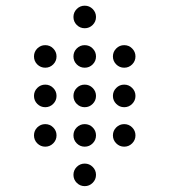

<svg xmlns="http://www.w3.org/2000/svg" viewBox="-20 -674 587 665"><path d="M312.5 -615.2Q312.5 -599.1 301 -587.6Q289.6 -576.2 273.4 -576.2Q257.3 -576.2 245.8 -587.6Q234.4 -599.1 234.4 -615.2Q234.4 -631.3 245.8 -642.8Q257.3 -654.3 273.4 -654.3Q289.6 -654.3 301 -642.8Q312.5 -631.3 312.5 -615.2ZM175.8 -478.5Q175.8 -462.4 164.3 -450.9Q152.8 -439.5 136.7 -439.5Q120.6 -439.5 109.1 -450.9Q97.7 -462.4 97.7 -478.5Q97.7 -494.6 109.1 -506.1Q120.6 -517.6 136.7 -517.6Q152.8 -517.6 164.3 -506.1Q175.8 -494.6 175.8 -478.5ZM312.5 -478.5Q312.5 -462.4 301 -450.9Q289.6 -439.5 273.4 -439.5Q257.3 -439.5 245.8 -450.9Q234.4 -462.4 234.4 -478.5Q234.4 -494.6 245.8 -506.1Q257.3 -517.6 273.4 -517.6Q289.6 -517.6 301 -506.1Q312.5 -494.6 312.5 -478.5ZM449.2 -478.5Q449.2 -462.4 437.7 -450.9Q426.3 -439.5 410.2 -439.5Q394 -439.5 382.6 -450.9Q371.1 -462.4 371.1 -478.5Q371.1 -494.6 382.6 -506.1Q394 -517.6 410.2 -517.6Q426.3 -517.6 437.7 -506.1Q449.2 -494.6 449.2 -478.5ZM175.8 -341.8Q175.8 -325.7 164.3 -314.2Q152.8 -302.7 136.7 -302.7Q120.6 -302.7 109.1 -314.2Q97.7 -325.7 97.7 -341.8Q97.7 -357.9 109.1 -369.4Q120.6 -380.9 136.7 -380.9Q152.8 -380.9 164.3 -369.4Q175.8 -357.9 175.8 -341.8ZM312.5 -341.8Q312.5 -325.7 301 -314.2Q289.6 -302.7 273.4 -302.7Q257.3 -302.7 245.8 -314.2Q234.4 -325.7 234.4 -341.8Q234.4 -357.9 245.8 -369.4Q257.3 -380.9 273.4 -380.9Q289.6 -380.9 301 -369.4Q312.5 -357.9 312.5 -341.8ZM449.2 -341.8Q449.2 -325.7 437.7 -314.2Q426.3 -302.7 410.2 -302.7Q394 -302.7 382.6 -314.2Q371.1 -325.7 371.1 -341.8Q371.1 -357.9 382.6 -369.4Q394 -380.9 410.2 -380.9Q426.3 -380.9 437.7 -369.4Q449.2 -357.9 449.2 -341.8ZM175.8 -205.1Q175.8 -189 164.3 -177.5Q152.8 -166 136.7 -166Q120.6 -166 109.1 -177.5Q97.7 -189 97.7 -205.1Q97.7 -221.2 109.1 -232.7Q120.6 -244.1 136.7 -244.1Q152.8 -244.1 164.3 -232.7Q175.8 -221.2 175.8 -205.1ZM312.5 -205.1Q312.5 -189 301 -177.5Q289.6 -166 273.4 -166Q257.3 -166 245.8 -177.5Q234.4 -189 234.4 -205.1Q234.4 -221.2 245.8 -232.7Q257.3 -244.1 273.4 -244.1Q289.6 -244.1 301 -232.7Q312.5 -221.2 312.5 -205.1ZM449.2 -205.1Q449.2 -189 437.7 -177.5Q426.3 -166 410.2 -166Q394 -166 382.6 -177.5Q371.1 -189 371.1 -205.1Q371.1 -221.2 382.6 -232.7Q394 -244.1 410.2 -244.1Q426.3 -244.1 437.7 -232.7Q449.2 -221.2 449.2 -205.1ZM312.5 -68.4Q312.5 -52.2 301 -40.8Q289.6 -29.3 273.4 -29.3Q257.3 -29.3 245.8 -40.8Q234.4 -52.2 234.4 -68.4Q234.4 -84.5 245.8 -95.9Q257.3 -107.4 273.4 -107.4Q289.6 -107.4 301 -95.9Q312.5 -84.5 312.5 -68.4Z"/></svg>

Font: DatDot Light
Style: Regular
Weight: 300
Designer: GGBot
Version: 1.00